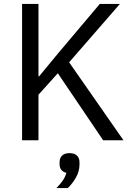

<svg xmlns="http://www.w3.org/2000/svg" viewBox="-20 -718 674 983"><path d="M93 0ZM276 -343 177 -233V0H93V-698H177V-327H180L280 -448L491 -698H594L334 -399L612 0H508ZM336 66Q361 66 374 78.5Q387 91 387 113V124Q387 159 369 190.5Q351 222 327 245H269Q289 224 301 207Q313 190 320 167Q303 163 294 151.5Q285 140 285 123V113Q285 91 298 78.5Q311 66 336 66Z"/></svg>

Font: Aneliza
Style: Regular
Weight: 400
Designer: Mike Abbink, Paul van der Laan, Pieter van Rosmalen
Foundry: Bold Monday
Version: Version 3.001;September 8, 2019;FontCreator 11.5.0.2425 64-b